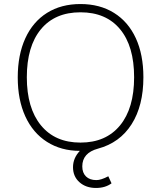

<svg xmlns="http://www.w3.org/2000/svg" viewBox="-20 -740 799 952"><path d="M388 85Q388 117 406.5 135Q425 153 458 153Q481 153 517 134L533 169Q502 192 456 192Q406 192 374 163.5Q342 135 342 89Q342 44 376 8Q283 8 213 -36.5Q143 -81 105.5 -163Q68 -245 68 -356Q68 -468 105.5 -550Q143 -632 213 -676Q283 -720 379 -720Q475 -720 545.5 -676Q616 -632 653.5 -550.5Q691 -469 691 -357Q691 -216 632.5 -124Q574 -32 466 -3Q388 18 388 85ZM379 -33Q505 -33 575 -118Q645 -203 645 -357Q645 -511 575.5 -595Q506 -679 379 -679Q252 -679 182.5 -594.5Q113 -510 113 -357Q113 -204 183 -118.5Q253 -33 379 -33Z"/></svg>

Font: MuliDisplayVN ExtraLight
Style: Regular
Weight: 200
Designer: Vernon Adams
Foundry: Vernon Adams
Version: Version 2.100